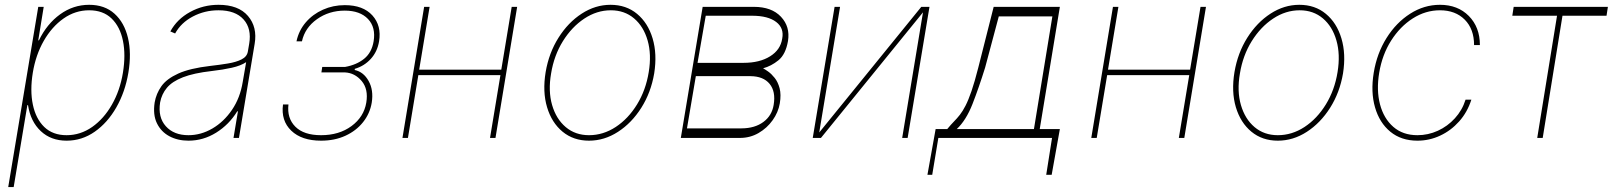

<svg xmlns="http://www.w3.org/2000/svg" viewBox="-20 -574 6724 799"><path d="M14.2 204.5 139.2 -545.5H161.9L139.2 -406.2H142Q175.1 -474.4 229.9 -514.2Q284.8 -554 350.9 -554Q415.5 -554 456.5 -517Q497.5 -480.1 512.6 -416.2Q527.7 -352.3 514.2 -271.3Q500.7 -191.1 464.1 -127.1Q427.6 -63.2 374.3 -25.9Q321 11.4 257.1 11.4Q192.1 11.4 149.7 -28.4Q107.2 -68.2 96.6 -136.4H93.8L36.9 204.5ZM116.5 -271.3Q104.4 -197.4 116.7 -138.7Q128.9 -79.9 164.2 -45.6Q199.6 -11.4 257.1 -11.4Q314.6 -11.4 363.5 -45.6Q412.3 -79.9 445.8 -138.7Q479.4 -197.4 491.5 -271.3Q503.6 -345.2 491.7 -403.9Q479.8 -462.7 444.4 -497Q409.1 -531.2 350.9 -531.2Q293.3 -531.2 244.5 -497Q195.7 -462.7 162.1 -403.9Q128.6 -345.2 116.5 -271.3Z M764.2 11.4Q719.5 11.4 684.8 -7.1Q650.2 -25.6 633 -61.1Q615.8 -96.6 623.6 -147.7Q630 -184.7 651.8 -215.4Q673.7 -246.1 721.8 -267.9Q769.9 -289.8 855.1 -299.7Q893.5 -304 927.9 -309.7Q962.4 -315.3 985.1 -326.7Q1007.8 -338.1 1011.4 -359.4L1017 -392Q1027.7 -454.9 993.6 -493.1Q959.5 -531.2 889.2 -531.2Q831.7 -531.2 782.5 -505.3Q733.3 -479.4 708.8 -434.7L688.9 -443.2Q716.6 -494.3 771 -524.1Q825.3 -554 889.2 -554Q972.3 -554 1011.9 -507.6Q1051.5 -461.3 1039.8 -392L974.4 0H951.7L970.2 -110.8H967.3Q933.2 -55.4 879.6 -22Q826 11.4 764.2 11.4ZM764.2 -11.4Q816.1 -11.4 863.8 -39.2Q911.6 -67.1 945.5 -117Q979.4 -166.9 990.1 -233L1004.3 -315.3Q981.9 -300.4 944.8 -292.1Q907.7 -283.7 860.8 -278.4Q786.2 -269.9 741.5 -252.5Q696.7 -235.1 674.7 -208.8Q652.7 -182.5 646.3 -147.7Q636.7 -85.9 670.1 -48.7Q703.5 -11.4 764.2 -11.4Z M1157.7 -139.2H1180.4Q1173.7 -82.4 1209 -46.9Q1244.3 -11.4 1316.1 -11.4Q1391.3 -11.4 1442.8 -49.4Q1494.3 -87.4 1504.3 -147Q1513.5 -203.1 1485.1 -236.9Q1456.7 -270.6 1415.5 -272.7H1317.5L1321 -295.5H1416.2Q1463.8 -304 1495.4 -329.5Q1527 -355.1 1534.8 -402Q1544.4 -460.2 1511.4 -495Q1478.3 -529.8 1414.8 -529.8Q1349.1 -529.8 1299 -494.1Q1248.9 -458.5 1236.5 -402H1213.8Q1223.4 -447.1 1252.5 -481Q1281.6 -514.9 1323.9 -533.7Q1366.1 -552.6 1414.8 -552.6Q1491.1 -552.6 1529.7 -509.8Q1568.2 -467 1557.5 -402Q1550.4 -359 1523.1 -329Q1495.7 -299 1456.7 -287.6L1456 -282.7Q1492.9 -274.9 1514 -237Q1535.2 -199.2 1527 -147Q1519.5 -101.6 1490.9 -65.7Q1462.4 -29.8 1417.6 -9.2Q1372.9 11.4 1316.1 11.4Q1235.4 11.4 1192.1 -30.2Q1148.8 -71.7 1157.7 -139.2Z M1767.8 -545.5 1724.4 -284.1H2066.1L2109.4 -545.5H2132.1L2041.9 0H2019.2L2062.5 -261.4H1720.9L1677.6 0H1654.8L1745 -545.5Z M2431.1 11.4Q2366.5 11.4 2321.2 -25.9Q2275.9 -63.2 2256.6 -127.8Q2237.2 -192.5 2250.7 -274.1Q2264.2 -353.7 2304.2 -417.1Q2344.1 -480.5 2400.7 -517.2Q2457.4 -554 2520.6 -554Q2585.9 -554 2631.2 -516.3Q2676.5 -478.7 2695.8 -414.1Q2715.2 -349.4 2702.4 -268.5Q2688.9 -188.9 2648.8 -125.5Q2608.7 -62.1 2551.8 -25.4Q2495 11.4 2431.1 11.4ZM2431.1 -11.4Q2490.1 -11.4 2542.3 -45.6Q2594.5 -79.9 2631 -139.4Q2667.6 -198.9 2679.7 -274.1Q2691.8 -347.3 2675.1 -405.5Q2658.4 -463.8 2618.6 -497.5Q2578.8 -531.2 2522 -531.2Q2463.8 -531.2 2411.6 -496.6Q2359.4 -462 2322.4 -402.5Q2285.5 -343 2273.4 -268.5Q2260.7 -195.3 2277.5 -137.1Q2294.4 -78.8 2334.3 -45.1Q2374.3 -11.4 2431.1 -11.4Z M2813.2 0 2904.1 -545.5H3117.2Q3191.4 -545.5 3230.1 -504.1Q3268.8 -462.7 3259.2 -403.4Q3249.6 -347.7 3219.5 -323.2Q3189.3 -298.7 3155.5 -289.8Q3163 -285.9 3176.7 -276.3Q3190.3 -266.7 3203.8 -249.8Q3217.3 -233 3224.3 -206.9Q3231.2 -180.8 3225.1 -143.5Q3218.7 -106.5 3195.3 -73.7Q3171.9 -40.8 3136.7 -20.4Q3101.6 0 3058.9 0ZM2838.8 -39.8H3066.1Q3121.4 -40.1 3157 -66.6Q3192.5 -93 3199.6 -137.8Q3208.8 -193.2 3182.7 -225Q3156.6 -256.7 3103 -257.1H2875.7ZM2882.8 -312.5H3074.6Q3141.3 -312.5 3184.8 -339.7Q3228.3 -366.8 3235.1 -413.4Q3243.6 -457 3210 -482.6Q3176.5 -508.2 3111.5 -508.5H2916.9Z M3389.2 -22.7 3813.9 -545.5H3848L3757.1 0H3734.4L3821 -522.7L3396.3 0H3362.2L3453.1 -545.5H3475.9Z M3839.5 153.4 3873.6 -36.9H3921.9Q3937.1 -55.4 3949.9 -68.4Q3962.7 -81.3 3974.4 -96.2Q3986.2 -111.2 3998 -134.2Q4009.9 -157.3 4022.9 -195.1Q4035.9 -233 4051.1 -292.6L4115.1 -545.5H4390.6L4306.8 -36.9H4390.6L4356.5 153.4H4333.8L4358 0H3884.9L3859.4 153.4ZM3961.6 -36.9H4282.7L4359.4 -505.7H4136.4L4079.5 -292.6Q4053.3 -208.5 4027 -141.2Q4000.7 -73.9 3961.6 -36.9Z M4634.2 -545.5 4590.9 -284.1H4932.5L4975.9 -545.5H4998.6L4908.4 0H4885.7L4929 -261.4H4587.4L4544 0H4521.3L4611.5 -545.5Z M5297.6 11.4Q5233 11.4 5187.7 -25.9Q5142.4 -63.2 5123 -127.8Q5103.7 -192.5 5117.2 -274.1Q5130.7 -353.7 5170.6 -417.1Q5210.6 -480.5 5267.2 -517.2Q5323.9 -554 5387.1 -554Q5452.4 -554 5497.7 -516.3Q5543 -478.7 5562.3 -414.1Q5581.7 -349.4 5568.9 -268.5Q5555.4 -188.9 5515.3 -125.5Q5475.1 -62.1 5418.3 -25.4Q5361.5 11.4 5297.6 11.4ZM5297.6 -11.4Q5356.5 -11.4 5408.7 -45.6Q5460.9 -79.9 5497.5 -139.4Q5534.1 -198.9 5546.2 -274.1Q5558.2 -347.3 5541.5 -405.5Q5524.9 -463.8 5485.1 -497.5Q5445.3 -531.2 5388.5 -531.2Q5330.3 -531.2 5278.1 -496.6Q5225.9 -462 5188.9 -402.5Q5152 -343 5139.9 -268.5Q5127.1 -195.3 5144 -137.1Q5160.9 -78.8 5200.8 -45.1Q5240.8 -11.4 5297.6 -11.4Z M5878.6 11.4Q5811.1 11.4 5765.8 -25.9Q5720.5 -63.2 5702.1 -127.3Q5683.6 -191.4 5696.7 -271.3Q5709.9 -351.9 5750 -415.8Q5790.1 -479.8 5848.2 -516.9Q5906.2 -554 5972.3 -554Q6046.5 -554 6092.5 -507.5Q6138.5 -460.9 6138.5 -386.4H6114.3Q6114.3 -453.1 6075.5 -492.2Q6036.6 -531.2 5972.3 -531.2Q5912.3 -531.2 5859.2 -497.3Q5806.1 -463.4 5769 -404.8Q5731.9 -346.2 5719.5 -271.3Q5707.4 -198.9 5722.8 -139.9Q5738.3 -81 5778.1 -46.2Q5817.8 -11.4 5878.6 -11.4Q5922.9 -11.4 5963.4 -29.8Q6003.9 -48.3 6034.4 -81.7Q6065 -115.1 6078.8 -159.1H6103Q6086.3 -106.9 6052.2 -68.7Q6018.1 -30.5 5973.2 -9.6Q5928.3 11.4 5878.6 11.4Z M6273.4 -508.5 6279.1 -545.5H6671.2L6665.5 -508.5H6482.2L6399.9 0H6377.1L6459.5 -508.5Z"/></svg>

Font: Inter Thin  BETA
Style: Italic
Weight: 100
Italic angle: -9.39999°
Designer: Rasmus Andersson
Foundry: rsms
Version: Version 3.011;git-f93a4a705